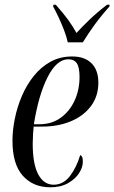

<svg xmlns="http://www.w3.org/2000/svg" viewBox="-20 -786 486 816"><path d="M194 10Q121 10 77 -39Q33 -88 33 -188Q33 -232 43 -281.5Q53 -331 73 -378Q93 -425 123.5 -463Q154 -501 194.5 -523.5Q235 -546 287 -546Q340 -546 369 -517Q398 -488 398 -435Q398 -377 366.5 -335Q335 -293 281 -270.5Q227 -248 159 -248H123Q122 -241 120.5 -217Q119 -193 119 -176Q119 -89 142.5 -45Q166 -1 208 -1Q249 -1 277 -37.5Q305 -74 321 -127Q326 -125 329 -119Q332 -113 332 -98Q332 -75 316 -50Q300 -25 269 -7.5Q238 10 194 10ZM148 -258Q200 -258 238 -285.5Q276 -313 297 -358.5Q318 -404 318 -459Q318 -500 306.5 -517Q295 -534 270 -534Q221 -534 182.5 -458.5Q144 -383 124 -258ZM268 -606Q263 -630 252 -658.5Q241 -687 228.5 -713.5Q216 -740 206 -758L207 -766H217Q249 -730 269 -702.5Q289 -675 305 -646Q328 -671 359.5 -701.5Q391 -732 435 -766H446L445 -758Q409 -718 381.5 -680Q354 -642 332 -606Z"/></svg>

Font: Noto Serif Display ExtraCondensed
Style: Italic
Weight: 400
Width: 2
Italic angle: -12°
Designer: Monotype Design Team
Foundry: Monotype Imaging Inc.
Version: Version 2.009